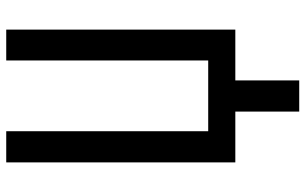

<svg xmlns="http://www.w3.org/2000/svg" viewBox="-202 -573 980 616"><g transform="rotate(-90 288.0 -265.0)"><path d="M238 205H338V0H501V-735H402V-87H175V-735H75V0H238Z"/></g></svg>

Font: Iosevka Sparkle Medium
Style: Regular
Weight: 500
Designer: Belleve Invis
Foundry: Belleve Invis
Version: Version 4.5.0; ttfautohint (v1.8.3)